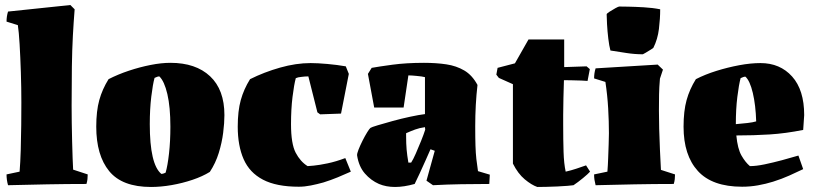

<svg xmlns="http://www.w3.org/2000/svg" viewBox="-20 -732 3241 764"><path d="M12 5Q6 -16 6 -38L58 -49Q61 -85 62.5 -134.5Q64 -184 64.5 -235Q65 -286 65 -324Q65 -382 63 -444Q61 -506 58 -556.5Q55 -607 51 -632L6 -646Q6 -667 12 -686L260 -712L277 -695Q273 -645 270 -590Q267 -535 266 -467Q265 -399 265 -311Q265 -281 265.5 -243.5Q266 -206 267 -169Q268 -132 269 -102Q270 -72 271 -57L329 -38Q329 -28 328 -19Q327 -10 324 0Q246 0 168 1.5Q90 3 12 5Z M581 12Q466 12 414.5 -51Q363 -114 363 -228Q363 -290 375 -333.5Q387 -377 412 -417Q449 -436 492.5 -450.5Q536 -465 579 -473.5Q622 -482 658 -482Q759 -482 816 -428.5Q873 -375 873 -274Q873 -243 868 -203.5Q863 -164 850.5 -123.5Q838 -83 815 -48Q786 -30 746 -16.5Q706 -3 663 4.5Q620 12 581 12ZM622 -40Q626 -40 632 -42Q638 -44 639 -45Q647 -72 652.5 -121Q658 -170 658 -228Q658 -306 646 -357.5Q634 -409 614 -428Q607 -428 595 -422Q588 -397 582 -347.5Q576 -298 576 -238Q576 -78 622 -40Z M1169 11Q1080 11 1026.5 -17Q973 -45 949.5 -98.5Q926 -152 926 -228Q926 -290 938 -333.5Q950 -377 975 -417Q1031 -445 1094.5 -463Q1158 -481 1216 -481Q1243 -481 1282.5 -477.5Q1322 -474 1356 -468L1368 -438L1337 -280L1254 -277L1243 -285L1207 -428Q1200 -428 1193 -427.5Q1186 -427 1179 -426Q1166 -425 1157 -421Q1150 -395 1144 -346.5Q1138 -298 1138 -238Q1138 -160 1156.5 -124.5Q1175 -89 1204 -71Q1207 -71 1228.5 -73Q1250 -75 1283.5 -82Q1317 -89 1354 -103L1376 -49Q1352 -38 1324 -26.5Q1296 -15 1267 -6Q1242 1 1217 6Q1192 11 1169 11Z M1630 0Q1545 24 1488 0Q1456 -14 1432 -41.5Q1408 -69 1401 -113Q1400 -120 1406.5 -136.5Q1413 -153 1422.5 -172Q1432 -191 1441 -205.5Q1450 -220 1454 -223Q1458 -226 1483 -233.5Q1508 -241 1542.5 -250.5Q1577 -260 1612 -267.5Q1647 -275 1671 -278V-425Q1660 -428 1637 -430Q1628 -431 1619.5 -431.5Q1611 -432 1605 -432L1586 -304H1469L1444 -438L1459 -462Q1486 -467 1541.5 -474.5Q1597 -482 1667 -482Q1716 -482 1756 -476Q1796 -470 1827.5 -451.5Q1859 -433 1880 -394Q1871 -315 1871 -230Q1871 -182 1872 -152Q1873 -122 1875.5 -99.5Q1878 -77 1882 -51L1929 -37L1927 0Q1872 0 1815 1Q1758 2 1703 5L1677 -13L1710 -132L1693 -138Q1686 -122 1674 -95Q1662 -68 1650 -42Q1638 -16 1630 0ZM1605 -85H1616Q1624 -97 1634.5 -121Q1645 -145 1655.5 -171Q1666 -197 1672 -216L1671 -226Q1649 -223 1631.5 -216.5Q1614 -210 1596 -202V-191Q1596 -160 1598 -137Q1600 -114 1605 -85Z M2118 12Q2095 4 2068 -18.5Q2041 -41 2021 -81V-397Q2007 -403 1993 -409.5Q1979 -416 1965 -422L1955 -435L1960 -462L2029 -480L2083 -575H2225V-465L2314 -468L2327 -457L2318 -410Q2311 -411 2293 -411.5Q2275 -412 2256 -412.5Q2237 -413 2224 -413Q2223 -380 2222 -342.5Q2221 -305 2221 -275Q2221 -245 2221 -236Q2221 -175 2222.5 -127.5Q2224 -80 2231 -49Q2253 -54 2272.5 -60.5Q2292 -67 2312 -74L2328 -49Q2320 -40 2300 -23.5Q2280 -7 2262 5Q2256 6 2238 7.5Q2220 9 2197.5 10Q2175 11 2153.5 11.5Q2132 12 2118 12Z M2350 5Q2347 -7 2345.5 -16.5Q2344 -26 2344 -38L2397 -49Q2399 -74 2400 -103Q2401 -132 2402 -159Q2403 -186 2403 -202Q2403 -249 2400 -301Q2397 -353 2389 -406L2344 -420Q2344 -441 2350 -460L2597 -475L2618 -455L2606 -419Q2603 -385 2602.5 -355.5Q2602 -326 2602 -292Q2602 -261 2603 -220Q2604 -179 2606 -136.5Q2608 -94 2610 -56L2666 -38Q2666 -28 2665 -19Q2664 -10 2661 0Q2583 0 2505.5 1.5Q2428 3 2350 5ZM2409 -531Q2404 -549 2400.5 -578.5Q2397 -608 2395.5 -635.5Q2394 -663 2394 -675Q2394 -678 2405.5 -685.5Q2417 -693 2429 -699.5Q2441 -706 2444 -706Q2453 -706 2480 -705.5Q2507 -705 2542 -703Q2577 -701 2607 -695Q2607 -658 2602 -617Q2597 -576 2580 -542Q2580 -541 2569.5 -534.5Q2559 -528 2549 -522Q2539 -516 2538 -516Q2506 -516 2473.5 -521Q2441 -526 2409 -531Z M2933 11Q2814 11 2757 -51.5Q2700 -114 2700 -228Q2700 -290 2712 -333.5Q2724 -377 2749 -417Q2786 -436 2831 -450Q2876 -464 2921.5 -472.5Q2967 -481 3006 -481Q3084 -481 3132 -427.5Q3180 -374 3180 -274L3176 -215Q3106 -201 3042.5 -197Q2979 -193 2910 -193Q2915 -140 2930.5 -113Q2946 -86 2964 -71Q2989 -71 3022.5 -78Q3056 -85 3091.5 -94.5Q3127 -104 3157 -113L3176 -59Q3151 -47 3121 -33.5Q3091 -20 3056 -9Q3027 0 2996 5.5Q2965 11 2933 11ZM2908 -238Q2932 -240 2954 -242.5Q2976 -245 2989 -249Q2987 -314 2975.5 -362.5Q2964 -411 2946 -427Q2939 -427 2927 -421Q2920 -395 2914 -346.5Q2908 -298 2908 -238Z"/></svg>

Font: Labrada Black
Style: Regular
Weight: 900
Designer: Mercedes Jáuregui
Foundry: Omnibus-Type Team
Version: Version 1.000; ttfautohint (v1.8.4.7-5d5b)